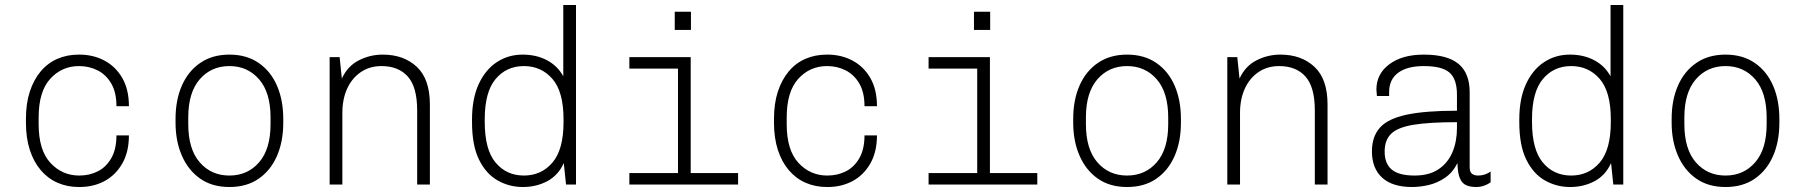

<svg xmlns="http://www.w3.org/2000/svg" viewBox="-20 -740 7240 770"><path d="M296 10Q250 10 211 -7Q172 -24 143.5 -57.5Q115 -91 99.5 -139Q84 -187 84 -248V-263Q84 -325 99.5 -372.5Q115 -420 143 -453.5Q171 -487 210 -504Q249 -521 296 -521H298Q354 -521 399 -497Q444 -473 470.5 -427Q497 -381 497 -314H447Q447 -369 426.5 -404.5Q406 -440 372 -457.5Q338 -475 297 -475Q228 -475 181.5 -424Q135 -373 135 -269V-242Q135 -138 182 -87Q229 -36 298 -36Q339 -36 372.5 -53Q406 -70 426.5 -106Q447 -142 447 -197H497Q497 -131 470.5 -84.5Q444 -38 399.5 -14Q355 10 299 10Z M900 10Q831 10 783 -23.5Q735 -57 709.5 -115.5Q684 -174 684 -248V-263Q684 -339 709.5 -397Q735 -455 783.5 -488Q832 -521 900 -521Q969 -521 1017.5 -487.5Q1066 -454 1091 -396Q1116 -338 1116 -263V-248Q1116 -172 1090.5 -114Q1065 -56 1017 -23Q969 10 900 10ZM900 -36Q973 -36 1019 -89Q1065 -142 1065 -242V-269Q1065 -369 1019 -422Q973 -475 900 -475Q827 -475 781 -422Q735 -369 735 -269V-242Q735 -142 781 -89Q827 -36 900 -36Z M1302 0V-511H1342L1351 -425Q1374 -475 1419 -498Q1464 -521 1515 -521Q1599 -521 1651.5 -472Q1704 -423 1704 -321V0H1653V-297Q1653 -391 1615.5 -433Q1578 -475 1510 -475Q1462 -475 1426.5 -450.5Q1391 -426 1372 -384Q1353 -342 1353 -287V0Z M2077 10Q2022 10 1975.5 -16.5Q1929 -43 1901 -100Q1873 -157 1873 -250V-261Q1873 -344 1899.5 -402Q1926 -460 1972 -490.5Q2018 -521 2076 -521Q2131 -521 2173.5 -498.5Q2216 -476 2239 -434V-720H2290V0H2250L2241 -86Q2219 -37 2175 -13.5Q2131 10 2077 10ZM2081 -36Q2151 -36 2195.5 -88Q2240 -140 2240 -250V-262Q2240 -372 2195.5 -423.5Q2151 -475 2081 -475Q2011 -475 1967.5 -423Q1924 -371 1924 -262V-251Q1924 -140 1967.5 -88Q2011 -36 2081 -36Z M2699 0V-465H2504V-511H2750V0ZM2504 0V-46H2940V0ZM2686 -620V-693H2751V-620Z M3296 10Q3250 10 3211 -7Q3172 -24 3143.5 -57.5Q3115 -91 3099.5 -139Q3084 -187 3084 -248V-263Q3084 -325 3099.5 -372.5Q3115 -420 3143 -453.5Q3171 -487 3210 -504Q3249 -521 3296 -521H3298Q3354 -521 3399 -497Q3444 -473 3470.5 -427Q3497 -381 3497 -314H3447Q3447 -369 3426.5 -404.5Q3406 -440 3372 -457.5Q3338 -475 3297 -475Q3228 -475 3181.5 -424Q3135 -373 3135 -269V-242Q3135 -138 3182 -87Q3229 -36 3298 -36Q3339 -36 3372.5 -53Q3406 -70 3426.5 -106Q3447 -142 3447 -197H3497Q3497 -131 3470.5 -84.5Q3444 -38 3399.5 -14Q3355 10 3299 10Z M3899 0V-465H3704V-511H3950V0ZM3704 0V-46H4140V0ZM3886 -620V-693H3951V-620Z M4500 10Q4431 10 4383 -23.5Q4335 -57 4309.5 -115.5Q4284 -174 4284 -248V-263Q4284 -339 4309.5 -397Q4335 -455 4383.5 -488Q4432 -521 4500 -521Q4569 -521 4617.5 -487.5Q4666 -454 4691 -396Q4716 -338 4716 -263V-248Q4716 -172 4690.5 -114Q4665 -56 4617 -23Q4569 10 4500 10ZM4500 -36Q4573 -36 4619 -89Q4665 -142 4665 -242V-269Q4665 -369 4619 -422Q4573 -475 4500 -475Q4427 -475 4381 -422Q4335 -369 4335 -269V-242Q4335 -142 4381 -89Q4427 -36 4500 -36Z M4902 0V-511H4942L4951 -425Q4974 -475 5019 -498Q5064 -521 5115 -521Q5199 -521 5251.5 -472Q5304 -423 5304 -321V0H5253V-297Q5253 -391 5215.5 -433Q5178 -475 5110 -475Q5062 -475 5026.5 -450.5Q4991 -426 4972 -384Q4953 -342 4953 -287V0Z M5643 10Q5564 10 5523 -27.5Q5482 -65 5482 -133Q5482 -192 5514 -228Q5546 -264 5621 -280Q5696 -296 5823 -296V-360Q5823 -423 5793 -449Q5763 -475 5690 -475Q5623 -475 5587 -448Q5551 -421 5551 -371V-355H5502Q5500 -379 5499.5 -386Q5499 -393 5499 -391Q5499 -389 5499.5 -384.5Q5500 -380 5500 -381Q5500 -444 5552 -482.5Q5604 -521 5690 -521Q5784 -521 5829 -484Q5874 -447 5874 -370V-69Q5874 -50 5883.5 -43Q5893 -36 5908 -36Q5935 -36 5958 -52V-9Q5946 0 5931 5Q5916 10 5900 10Q5876 10 5859.5 2.5Q5843 -5 5834.5 -25.5Q5826 -46 5825 -86Q5806 -48 5775 -27Q5744 -6 5709.5 2Q5675 10 5643 10ZM5653 -36Q5712 -36 5749.5 -61.5Q5787 -87 5805 -130Q5823 -173 5823 -226V-250Q5711 -250 5648 -239.5Q5585 -229 5559 -203.5Q5533 -178 5533 -132Q5533 -84 5561.5 -60Q5590 -36 5653 -36Z M6277 10Q6222 10 6175.5 -16.5Q6129 -43 6101 -100Q6073 -157 6073 -250V-261Q6073 -344 6099.5 -402Q6126 -460 6172 -490.5Q6218 -521 6276 -521Q6331 -521 6373.5 -498.5Q6416 -476 6439 -434V-720H6490V0H6450L6441 -86Q6419 -37 6375 -13.5Q6331 10 6277 10ZM6281 -36Q6351 -36 6395.5 -88Q6440 -140 6440 -250V-262Q6440 -372 6395.5 -423.5Q6351 -475 6281 -475Q6211 -475 6167.5 -423Q6124 -371 6124 -262V-251Q6124 -140 6167.5 -88Q6211 -36 6281 -36Z M6900 10Q6831 10 6783 -23.5Q6735 -57 6709.5 -115.5Q6684 -174 6684 -248V-263Q6684 -339 6709.5 -397Q6735 -455 6783.5 -488Q6832 -521 6900 -521Q6969 -521 7017.5 -487.5Q7066 -454 7091 -396Q7116 -338 7116 -263V-248Q7116 -172 7090.5 -114Q7065 -56 7017 -23Q6969 10 6900 10ZM6900 -36Q6973 -36 7019 -89Q7065 -142 7065 -242V-269Q7065 -369 7019 -422Q6973 -475 6900 -475Q6827 -475 6781 -422Q6735 -369 6735 -269V-242Q6735 -142 6781 -89Q6827 -36 6900 -36Z"/></svg>

Font: Chivo Mono Thin
Style: Regular
Weight: 250
Designer: Hector Gatti
Foundry: Omnibus-Type
Version: Version 1.008